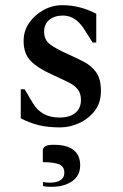

<svg xmlns="http://www.w3.org/2000/svg" viewBox="-20 -481 473 740"><path d="M212 10Q164 10 129.5 1.5Q95 -7 60 -25V-137H75L107 -83Q140 -28 209 -28Q249 -28 270.5 -46Q292 -64 292 -96Q292 -122 278.5 -138Q265 -154 239.5 -166Q214 -178 178 -195Q126 -218 98.5 -246Q71 -274 71 -323Q71 -362 92.5 -393Q114 -424 148 -442.5Q182 -461 220 -461Q256 -461 288 -452.5Q320 -444 351 -428V-317H337L304 -369Q271 -421 223 -421Q190 -421 170 -404.5Q150 -388 150 -359Q150 -327 173.5 -309.5Q197 -292 247 -270Q276 -257 304 -242.5Q332 -228 350.5 -202.5Q369 -177 369 -130Q369 -84 344.5 -53Q320 -22 284 -6Q248 10 212 10ZM179 239Q171 239 162 238.5Q153 238 146 236V220Q152 222 159.5 222.5Q167 223 172 223Q198 223 213 213.5Q228 204 228 185Q228 161 208 152.5Q188 144 145 144V98Q145 89 154 83Q163 77 186 77Q239 77 264 97.5Q289 118 289 156Q289 196 258 217.5Q227 239 179 239Z"/></svg>

Font: Spectral Medium
Style: Regular
Weight: 500
Designer: Jean-Baptiste Levee
Foundry: Production Type
Version: Version 2.001